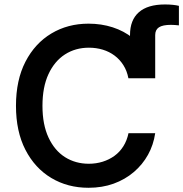

<svg xmlns="http://www.w3.org/2000/svg" viewBox="-20 -845 834 874"><path d="M571.8 -488.8V-685.5Q571.8 -753.9 612.1 -789.3Q652.3 -824.7 731 -824.7Q750 -824.7 766.6 -823Q783.2 -821.3 794.4 -818.4V-729.5Q784.7 -730.5 775.6 -731.2Q766.6 -731.9 758.3 -731.9Q720.7 -731.9 703.6 -720.7Q686.5 -709.5 686.5 -685.5V-488.8ZM382.8 9.8Q288.1 9.8 213.4 -34.9Q138.7 -79.6 95.7 -163.1Q52.7 -246.6 52.7 -363.3Q52.7 -480.5 95.9 -564.2Q139.2 -647.9 213.9 -692.6Q288.6 -737.3 382.8 -737.3Q441.4 -737.3 492.9 -720.7Q544.4 -704.1 584.5 -671.9Q624.5 -639.6 650.9 -593.5Q677.2 -547.4 686.5 -488.8H564.5Q558.1 -522.5 541.7 -548.3Q525.4 -574.2 501.5 -592Q477.5 -609.9 447.8 -618.9Q418 -627.9 384.8 -627.9Q323.2 -627.9 275.6 -597.2Q228 -566.4 200.7 -507.6Q173.3 -448.7 173.3 -363.3Q173.3 -277.8 200.9 -218.8Q228.5 -159.7 276.1 -129.6Q323.7 -99.6 384.3 -99.6Q417.5 -99.6 447.3 -108.9Q477.1 -118.2 501.2 -135.7Q525.4 -153.3 541.7 -179.4Q558.1 -205.6 564.9 -238.8H686.5Q678.7 -185.5 653.8 -140.6Q628.9 -95.7 589.1 -61.8Q549.3 -27.8 497.3 -9Q445.3 9.8 382.8 9.8Z"/></svg>

Font: Inter Cardless
Style: Medium
Weight: 500
Designer: Rasmus Andersson
Foundry: rsms
Version: Version 4.001;git-9221beed3